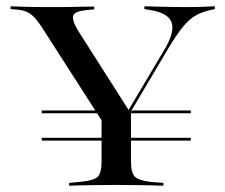

<svg xmlns="http://www.w3.org/2000/svg" viewBox="-20 -591 717 611"><path d="M112.9 -143.5V-152.4H587.1V-143.5ZM112.9 -230.6V-239.5H314.5L321.8 -230.6ZM393.5 -230.6 400 -239.5H587.1V-230.6ZM333.9 -160.5 111.3 -507.3Q98.4 -526.6 87.5 -537.5Q76.6 -548.4 64.1 -553.6Q51.6 -558.9 33.1 -560.5L13.7 -562.1V-571Q32.3 -570.2 58.9 -569.4Q85.5 -568.5 119.4 -568.5H122.6H127.4Q150.8 -568.5 172.2 -568.5Q193.5 -568.5 213.3 -569Q233.1 -569.4 249.6 -569.8Q266.1 -570.2 279.8 -570.2V-561.3L255.6 -558.9Q218.5 -555.6 213.3 -541.5Q208.1 -527.4 227.4 -495.2L392.7 -235.5L380.6 -226.6L503.2 -433.1Q537.1 -489.5 525.8 -520.2Q514.5 -550.8 454 -559.7L439.5 -562.1V-571Q466.1 -570.2 500 -569.4Q533.9 -568.5 573.4 -568.5Q604 -568.5 625.4 -569.4Q646.8 -570.2 663.7 -571V-562.1L652.4 -559.7Q625 -554 604.4 -542.7Q583.9 -531.5 564.5 -508.5Q545.2 -485.5 518.5 -441.9L351.6 -160.5ZM343.5 -2.4Q313.7 -2.4 287.5 -2Q261.3 -1.6 239.5 -1.2Q217.7 -0.8 200 0V-8.9L240.3 -12.9Q279.8 -16.9 291.5 -29Q303.2 -41.1 303.2 -78.2V-250.8L360.5 -185.5L396.8 -245.2V-78.2Q396.8 -41.1 408.9 -29Q421 -16.9 459.7 -12.1L500 -8.9V0Q483.1 -0.8 460.9 -1.2Q438.7 -1.6 412.9 -2Q387.1 -2.4 356.5 -2.4H350Z"/></svg>

Font: Playfair 144pt SemiExpanded Medium
Style: Regular
Weight: 500
Width: 6
Designer: Claus Eggers Sørensen
Foundry: Claus Eggers Sørensen
Version: Version 2.203